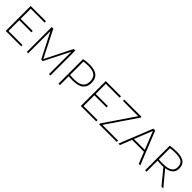

<svg xmlns="http://www.w3.org/2000/svg" viewBox="330 -1920 3239 3239"><g transform="rotate(45 1949.5 -300.5)"><path d="M96 0V-595H460V-563H130V-32H464.5V0ZM120 -289.5V-321.5H419.5V-289.5Z M598.5 0V-595H636.5L887 -99H873.5L1122.5 -595H1161V0H1128V-565.5H1143L897.5 -81H861.5L614 -565H631V0Z M1355 0V-587Q1391.5 -594 1427 -597.5Q1462.5 -601 1502 -601Q1619 -601 1680 -553.2Q1741 -505.5 1741 -403.5Q1741 -307.5 1679.5 -256.5Q1618 -205.5 1483 -205.5Q1458.5 -205.5 1435 -206.8Q1411.5 -208 1389 -209.5V0ZM1484 -237.5Q1601.5 -237.5 1653.8 -278.8Q1706 -320 1706 -402.5Q1706 -490 1655.5 -529.5Q1605 -569 1502.5 -569Q1471 -569 1443 -567Q1415 -565 1389 -560.5V-243Q1412 -240.5 1435 -239Q1458 -237.5 1484 -237.5Z M1887.5 0V-595H2251.5V-563H1921.5V-32H2256V0ZM1911.5 -289.5V-321.5H2211V-289.5Z M2324.5 0V-20.5L2700 -573.5L2706 -563H2329V-595H2739.5V-574.5L2363 -21.5L2357 -32H2744.5V0Z M2784.5 0 3022.5 -595H3067L3306 0H3269L3039.5 -576.5H3049.5L2820 0ZM2891 -208 2900.5 -240H3189.5L3198.5 -208Z M3421.5 0V-587Q3454.5 -593 3492.2 -597Q3530 -601 3575 -601Q3693.5 -601 3751 -559.8Q3808.5 -518.5 3808.5 -431.5Q3809 -374.5 3780.8 -336Q3752.5 -297.5 3695.5 -278Q3638.5 -258.5 3553 -258.5Q3527 -258.5 3503 -259.5Q3479 -260.5 3455.5 -262.5V0ZM3812 0 3579.5 -282H3621.5L3855.5 0ZM3552.5 -289.5Q3671 -289.5 3722.8 -324.5Q3774.5 -359.5 3774.5 -430Q3774.5 -504.5 3727.8 -536.8Q3681 -569 3574 -569Q3537.5 -569 3510.5 -566.8Q3483.5 -564.5 3455.5 -559.5V-293.5Q3483 -292 3503 -290.8Q3523 -289.5 3552.5 -289.5Z"/></g></svg>

Font: Encode Sans SC Thin
Style: Regular
Weight: 250
Designer: Multiple Designers
Foundry: Impallari Type
Version: Version 3.002